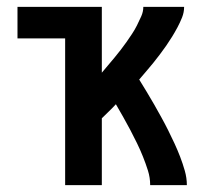

<svg xmlns="http://www.w3.org/2000/svg" viewBox="-20 -540 640 560"><path d="M170 0V-428H31V-520H277V-328Q286 -339 295.5 -350Q305 -361 314 -372Q323 -383 332 -394.5Q341 -406 349 -417.5Q357 -429 365 -441Q373 -453 379.5 -466Q386 -479 392 -492.5Q398 -506 398 -520H517Q517 -504 511 -489Q505 -474 497.5 -460Q490 -446 482 -433Q474 -420 465 -407Q456 -394 446.5 -381.5Q437 -369 427 -356.5Q417 -344 406.5 -332Q396 -320 386 -308Q397 -290 408 -272Q419 -254 429.5 -235.5Q440 -217 450.5 -198Q461 -179 470.5 -160Q480 -141 489 -121.5Q498 -102 505.5 -82.5Q513 -63 519 -42Q525 -21 525 0H418Q418 -22 411.5 -42.5Q405 -63 397 -83Q389 -103 379.5 -122.5Q370 -142 360 -161Q350 -180 339.5 -198.5Q329 -217 318 -236Q308 -225 297.5 -215Q287 -205 277 -195V0Z"/></svg>

Font: Zed Mono Semibold Extended
Style: Regular
Weight: 600
Width: 7
Monospace: yes
Designer: Belleve Invis
Foundry: Belleve Invis
Version: Version 1.0.0; ttfautohint (v1.8.4)